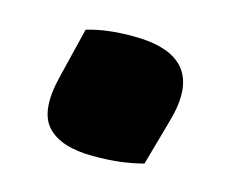

<svg xmlns="http://www.w3.org/2000/svg" viewBox="-51 -486 452 382"><g transform="rotate(15 175.0 -294.5)"><path d="M269 -181Q246 -175 222 -172Q198 -169 166 -169Q99 -169 71 -200Q43 -231 62 -306L87 -408Q126 -420 182 -420Q337 -420 296 -277Z"/></g></svg>

Font: Recursive Sn Csl St XBk
Style: Italic
Weight: 1000
Italic angle: -15°
Version: Version 1.085;hotconv 1.1.0;makeotfexe 2.6.0; ttfautohint (v